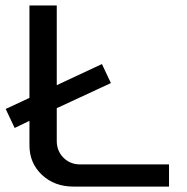

<svg xmlns="http://www.w3.org/2000/svg" viewBox="-20 -690 690 710"><path d="M1 -287.1 88.9 -328.1V-669.9H189.9V-375L356.9 -453.1L390.1 -382.8L189.9 -290V-168.9Q189.9 -131.8 214.6 -106.9Q239.3 -82 276.9 -82H605V0H252Q181.2 0 135 -43.5Q88.9 -86.9 88.9 -152.8V-243.2L34.2 -216.8Z"/></svg>

Font: LT Wave
Style: Regular
Weight: 400
Designer: Daniel Lyons
Version: Version 2.5 (Glyphs App)